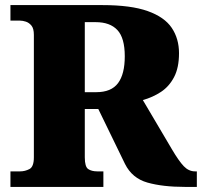

<svg xmlns="http://www.w3.org/2000/svg" viewBox="-20 -734 793 754"><path d="M21 0V-61H59Q78 -61 95.5 -70Q113 -79 113 -116V-597Q113 -622 103.5 -633.5Q94 -645 81.5 -649Q69 -653 59 -653H21V-714H382Q494 -714 560 -690.5Q626 -667 654.5 -624.5Q683 -582 683 -525Q683 -468 663.5 -431Q644 -394 612 -373Q580 -352 541 -341L655 -148Q682 -102 701.5 -81.5Q721 -61 746 -61H753V0H706Q619 0 559 -17Q499 -34 471 -90L366 -306H313V-116Q313 -79 326.5 -70Q340 -61 362 -61H386V0ZM358 -372Q417 -372 443.5 -407.5Q470 -443 470 -513Q470 -585 441 -616Q412 -647 356 -647H313V-372Z"/></svg>

Font: Noto Serif Hentaigana Black
Style: Regular
Weight: 900
Designer: Kazuhiro Yamada
Foundry: nipponia
Version: Version 1.000; ttfautohint (v1.8.4.7-5d5b)